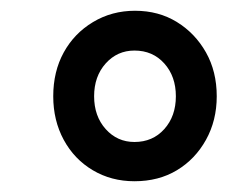

<svg xmlns="http://www.w3.org/2000/svg" viewBox="-20 -746 423 357"><path d="M230 -409Q187 -409 152.5 -429.5Q118 -450 98.5 -486Q79 -522 79 -567Q79 -613 98.5 -648.5Q118 -684 153 -705Q188 -726 231 -726Q275 -726 309 -705Q343 -684 363 -648.5Q383 -613 383 -567Q383 -522 363 -486Q343 -450 309 -429.5Q275 -409 230 -409ZM230 -482Q264 -482 285.5 -506Q307 -530 307 -567Q307 -604 285.5 -628Q264 -652 230 -652Q198 -652 176.5 -628Q155 -604 155 -567Q155 -530 176.5 -506Q198 -482 230 -482Z"/></svg>

Font: Nunitoga
Style: Bold Italic
Weight: 700
Italic angle: -9°
Designer: Vernon Adams
Foundry: Vernon Adams
Version: Version 1.0